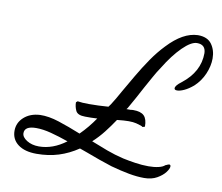

<svg xmlns="http://www.w3.org/2000/svg" viewBox="-69 -628 867 750"><g transform="rotate(10 365.0 -253.0)"><path d="M547 40Q519 40 486.5 34Q454 28 414 17Q392 10 363.5 0Q335 -10 309 -20L281 -30Q244 -5 204 7.5Q164 20 117 20Q70 20 43.5 0Q17 -20 17 -54Q17 -86 41.5 -108Q66 -130 105 -132Q139 -133 180.5 -119.5Q222 -106 269 -87Q286 -104 300 -121Q314 -138 327 -157Q314 -156 302 -156Q290 -156 279 -156Q249 -156 241.5 -172Q234 -188 234 -205L240 -210Q257 -207 285 -207Q322 -207 362 -210L370 -221Q378 -233 386 -247Q394 -261 403 -277Q422 -310 443 -346Q464 -382 488 -417Q512 -452 539 -480Q569 -512 598.5 -528.5Q628 -545 658 -546Q696 -546 713 -522.5Q730 -499 730 -466Q730 -436 716.5 -404.5Q703 -373 678 -350Q659 -334 642.5 -326.5Q626 -319 615 -319Q604 -319 604 -326Q604 -337 627 -354Q695 -407 695 -481Q694 -515 660 -515Q637 -515 603.5 -482Q570 -449 537 -395Q524 -376 512 -354Q500 -332 487 -309Q475 -286 462.5 -263.5Q450 -241 437 -218Q434 -215 433 -213H450Q454 -214 460 -214Q490 -214 503 -201Q516 -188 516 -158L507 -155Q504 -159 480 -165Q468 -168 450 -168Q432 -168 405 -165H404Q386 -138 366.5 -113Q347 -88 323 -66Q355 -53 387.5 -41Q420 -29 454 -21Q477 -16 504 -12Q531 -8 556 -8Q578 -8 595.5 -12Q613 -16 621 -24H622Q632 -29 635 -29Q641 -29 641 -22Q641 -13 630 1.5Q619 16 598 28Q577 40 547 40ZM121 -10Q176 -10 228 -49Q191 -62 158.5 -70.5Q126 -79 99 -79Q53 -79 53 -51Q53 -35 73 -22.5Q93 -10 121 -10Z"/></g></svg>

Font: Birthstone Bounce Medium
Style: Regular
Weight: 500
Designer: Robert E. Leuschke
Foundry: Rob Leuschke
Version: Version 1.010; ttfautohint (v1.8.3)